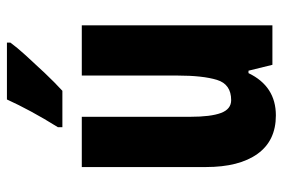

<svg xmlns="http://www.w3.org/2000/svg" viewBox="-151 -655 816 554"><g transform="rotate(-90 257.0 -378.0)"><path d="M461 -550V0H347L330 -69H323Q285 10 201 10Q128 10 90 -43Q52 -96 52 -192V-550H197V-237Q197 -178 208 -148.5Q219 -119 245 -119Q291 -119 303.5 -160Q316 -201 316 -274V-550ZM411 -756Q398 -738 374 -711.5Q350 -685 323 -656.5Q296 -628 272 -606H167V-619Q192 -659 212 -696Q232 -733 247 -766H411Z"/></g></svg>

Font: Noto Sans Lao ExtraCondensed ExtraBold
Style: Regular
Weight: 800
Width: 2
Designer: Monotype Design Team
Foundry: Monotype Imaging Inc.
Version: Version 2.003; ttfautohint (v1.8.4.7-5d5b)